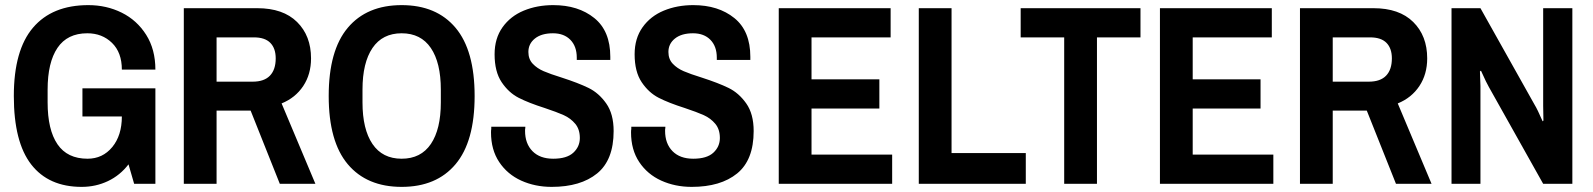

<svg xmlns="http://www.w3.org/2000/svg" viewBox="-20 -718 6222 750"><path d="M299 12Q170 12 102 -75.5Q34 -163 34 -343Q34 -522 109 -610Q184 -698 325 -698Q396 -698 455.5 -668.5Q515 -639 551 -582Q587 -525 587 -446H456Q456 -513 417.5 -550.5Q379 -588 321 -588Q243 -588 204.5 -531Q166 -474 166 -368V-318Q166 -211 204.5 -154.5Q243 -98 322 -98Q381 -98 418.5 -143.5Q456 -189 456 -263V-311L510 -263H302V-373H587V0H504L482 -76Q449 -33 401.5 -10.5Q354 12 299 12Z M698 0V-686H985Q1086 -686 1140.5 -632Q1195 -578 1195 -490Q1195 -428 1164.5 -382Q1134 -336 1080 -314L1212 0H1073L959 -286H826V0ZM967 -399Q1012 -399 1034.5 -422.5Q1057 -446 1057 -490Q1057 -529 1036 -550.5Q1015 -572 972 -572H826V-399Z M1549 12Q1413 12 1338.5 -76.5Q1264 -165 1264 -343Q1264 -521 1338.5 -609.5Q1413 -698 1549 -698Q1685 -698 1759.5 -609.5Q1834 -521 1834 -343Q1834 -165 1759.5 -76.5Q1685 12 1549 12ZM1549 -98Q1624 -98 1663 -155.5Q1702 -213 1702 -318V-368Q1702 -473 1663 -530.5Q1624 -588 1549 -588Q1474 -588 1435 -530.5Q1396 -473 1396 -368V-318Q1396 -213 1435 -155.5Q1474 -98 1549 -98Z M2135 12Q2070 12 2016 -12.5Q1962 -37 1930 -85Q1898 -133 1898 -201Q1898 -210 1899 -214V-223H2032V-218Q2031 -215 2031 -207Q2031 -157 2060 -127.5Q2089 -98 2141 -98Q2194 -98 2219.5 -121.5Q2245 -145 2245 -179Q2245 -213 2227 -234.5Q2209 -256 2182.5 -268Q2156 -280 2108 -296Q2045 -316 2006 -336Q1967 -356 1939.5 -397Q1912 -438 1912 -506Q1912 -568 1943 -611.5Q1974 -655 2026 -676.5Q2078 -698 2141 -698Q2239 -698 2301.5 -647.5Q2364 -597 2364 -496V-484H2233V-493Q2233 -537 2208 -562.5Q2183 -588 2140 -588Q2095 -588 2069.5 -567.5Q2044 -547 2044 -515Q2044 -487 2061 -469Q2078 -451 2103.5 -440Q2129 -429 2174 -415Q2239 -394 2279 -374.5Q2319 -355 2348 -314Q2377 -273 2377 -206Q2377 -93 2312.5 -40.5Q2248 12 2135 12Z M2682 12Q2617 12 2563 -12.5Q2509 -37 2477 -85Q2445 -133 2445 -201Q2445 -210 2446 -214V-223H2579V-218Q2578 -215 2578 -207Q2578 -157 2607 -127.5Q2636 -98 2688 -98Q2741 -98 2766.5 -121.5Q2792 -145 2792 -179Q2792 -213 2774 -234.5Q2756 -256 2729.5 -268Q2703 -280 2655 -296Q2592 -316 2553 -336Q2514 -356 2486.5 -397Q2459 -438 2459 -506Q2459 -568 2490 -611.5Q2521 -655 2573 -676.5Q2625 -698 2688 -698Q2786 -698 2848.5 -647.5Q2911 -597 2911 -496V-484H2780V-493Q2780 -537 2755 -562.5Q2730 -588 2687 -588Q2642 -588 2616.5 -567.5Q2591 -547 2591 -515Q2591 -487 2608 -469Q2625 -451 2650.5 -440Q2676 -429 2721 -415Q2786 -394 2826 -374.5Q2866 -355 2895 -314Q2924 -273 2924 -206Q2924 -93 2859.5 -40.5Q2795 12 2682 12Z M3022 -686H3459V-572H3150V-408H3415V-294H3150V-114H3465V0H3022Z M3569 0V-686H3697V-120H3987V0Z M4137 0V-572H3967V-686H4435V-572H4265V0Z M4511 -686H4948V-572H4639V-408H4904V-294H4639V-114H4954V0H4511Z M5058 0V-686H5345Q5446 -686 5500.5 -632Q5555 -578 5555 -490Q5555 -428 5524.5 -382Q5494 -336 5440 -314L5572 0H5433L5319 -286H5186V0ZM5327 -399Q5372 -399 5394.5 -422.5Q5417 -446 5417 -490Q5417 -529 5396 -550.5Q5375 -572 5332 -572H5186V-399Z M5650 -686H5763L5975 -308Q5985 -292 6006 -244L6009 -247L6008 -304V-686H6122V0H6008L5796 -378Q5788 -391 5765 -442L5761 -439L5763 -382V0H5650Z"/></svg>

Font: AXENEO7
Style: Regular
Weight: 400
Designer: Hector Gatti, Simon Guibord
Foundry: Omnibus-Type, Jean-Christophe Thérien
Version: Version 1.000